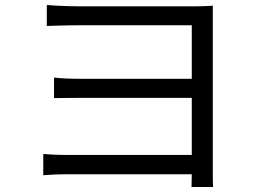

<svg xmlns="http://www.w3.org/2000/svg" viewBox="-20 -722 1040 767"><path d="M152.8 -106.9Q168 -105.5 194.3 -104.2Q220.7 -103 252.9 -103H746.1V-331.1H306.2Q273.9 -331.1 243.9 -330.6Q213.9 -330.1 195.8 -330.1V-412.1Q237.8 -407.2 305.2 -407.2H746.1V-621.1Q735.8 -621.1 703.6 -621.1Q671.4 -621.1 626 -621.1Q580.6 -621.1 530 -621.1Q479.5 -621.1 431.6 -621.1Q383.8 -621.1 346.9 -621.1Q310.1 -621.1 293 -621.1Q276.9 -621.1 251.5 -620.6Q226.1 -620.1 202.4 -619.4Q178.7 -618.7 167 -618.2V-702.1Q179.2 -700.7 202.9 -699.5Q226.6 -698.2 251.7 -697.5Q276.9 -696.8 293 -696.8Q313.5 -696.8 357.7 -696.8Q401.9 -696.8 458 -696.8Q514.2 -696.8 572 -696.8Q629.9 -696.8 679.7 -696.8Q729.5 -696.8 759.8 -696.8Q780.8 -696.8 799.3 -697.5Q817.9 -698.2 830.1 -699.2Q830.1 -688.5 830.1 -673.1Q830.1 -657.7 830.1 -639.2Q830.1 -628.4 830.1 -587.4Q830.1 -546.4 830.1 -487.1Q830.1 -427.7 830.1 -360.6Q830.1 -293.5 830.1 -228.8Q830.1 -164.1 830.1 -112.8Q830.1 -61.5 830.1 -35.2Q830.1 -19 830.1 -3.4Q830.1 12.2 831.1 24.9H745.1L746.1 -25.9H253.9Q224.1 -25.9 196 -24.7Q168 -23.4 152.8 -22Z"/></svg>

Font: Source Han Sans CN
Style: Regular
Weight: 400
Designer: Ryoko NISHIZUKA  (kana, bopomofo & ideographs); Paul D. Hunt (Latin, Greek & Cyrillic); Sandoll Communications , Soo-you
Foundry: Adobe
Version: Version 2.004;hotconv 1.0.118;makeotfexe 2.5.65603